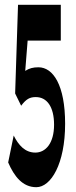

<svg xmlns="http://www.w3.org/2000/svg" viewBox="-20 -765 317 799"><path d="M131 14C192 14 251 -83 251 -250C251 -411 201 -485 140 -485C118 -485 102 -481 85 -470L95 -596H233V-745H55L43 -376L68 -325C89 -353 104 -361 129 -361C175 -361 205 -321 205 -246C205 -169 170 -130 127 -130C84 -130 57 -161 37 -201L14 -89C39 -31 74 14 131 14Z"/></svg>

Font: 寒蝉无机体 CompactMedium
Style: Regular
Weight: 500
Width: 3
Designer: ChillTanhei {Warren2060}; 
Source Han Sans {Ryoko NISHIZUKA 西塚涼子 (kana, bopomofo & ideographs); Paul D. Hunt (Latin, Gre
Foundry: ChillType&Adobe
Version: Version 1.000;Glyphs 3.1.1 (3135)